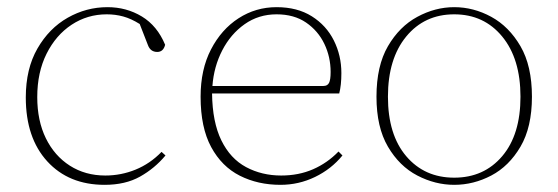

<svg xmlns="http://www.w3.org/2000/svg" viewBox="-20 -503 1557 536"><path d="M272 13Q172 13 112 -52.5Q52 -118 52 -231Q52 -311 84.5 -367.5Q117 -424 169 -453.5Q221 -483 280 -483Q333 -483 376 -457Q419 -431 441 -378Q436 -358 419 -358Q400 -358 393 -377L370 -436Q346 -451 324 -457Q302 -463 278 -463Q224 -463 180 -434Q136 -405 110 -353Q84 -301 84 -232Q84 -166 108 -117Q132 -68 175 -40.5Q218 -13 274 -13Q318 -13 358.5 -29.5Q399 -46 431 -79L442 -69Q412 -33 371 -10Q330 13 272 13Z M752 -463Q702 -463 663 -435.5Q624 -408 600.5 -362.5Q577 -317 573 -263H883Q894 -263 898.5 -271.5Q903 -280 903 -302Q903 -344 885.5 -380.5Q868 -417 834.5 -440Q801 -463 752 -463ZM763 13Q700 13 649.5 -12.5Q599 -38 569.5 -92.5Q540 -147 540 -233Q540 -309 569 -365Q598 -421 646 -452Q694 -483 752 -483Q810 -483 850.5 -457.5Q891 -432 912 -390Q933 -348 933 -299Q933 -265 927 -242H572Q573 -162 598 -111Q623 -60 667 -36.5Q711 -13 765 -13Q814 -13 854 -30.5Q894 -48 925 -80L936 -69Q905 -31 859.5 -9Q814 13 763 13Z M1248 13Q1195 13 1145 -13Q1095 -39 1063 -93.5Q1031 -148 1031 -233Q1031 -319 1063 -374Q1095 -429 1145 -456Q1195 -483 1248 -483Q1302 -483 1351.5 -456Q1401 -429 1433 -374Q1465 -319 1465 -233Q1465 -148 1433 -93.5Q1401 -39 1351.5 -13Q1302 13 1248 13ZM1248 -7Q1331 -7 1382 -67Q1433 -127 1433 -233Q1433 -339 1382 -401Q1331 -463 1248 -463Q1165 -463 1114 -401Q1063 -339 1063 -233Q1063 -127 1114 -67Q1165 -7 1248 -7Z"/></svg>

Font: Source Serif 4 ExtraLight
Style: Regular
Weight: 200
Designer: Frank Grießhammer
Foundry: Adobe
Version: Version 4.005;hotconv 1.1.0;makeotfexe 2.6.0